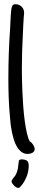

<svg xmlns="http://www.w3.org/2000/svg" viewBox="-20 -708 188 930"><path d="M147.9 14.2Q147.9 21 144.5 25.4Q141.1 29.8 136 32.5Q130.9 35.2 124.8 36.4Q118.7 37.6 113.8 37.6Q96.7 37.6 84 27.8Q71.3 18.1 62 2.7Q52.7 -12.7 46.9 -32.5Q41 -52.2 37.1 -72Q33.2 -91.8 31.2 -110.1Q29.3 -128.4 28.3 -141.6Q23.9 -187 22.2 -233.9Q20.5 -280.8 20.5 -326.7Q20.5 -452.1 29.3 -575.2Q29.3 -577.1 29.5 -579.6Q29.8 -582 29.8 -584.5Q30.3 -594.7 30.8 -608.2Q31.2 -621.6 32.2 -634.8Q33.2 -647.9 34.4 -658.9Q35.6 -669.9 37.6 -674.3V-673.8Q39.6 -680.7 43 -684.1Q46.4 -687.5 54.7 -687.5Q72.3 -687.5 84.5 -675.8Q96.7 -664.1 96.7 -646.5Q96.7 -642.6 96.4 -638.9Q96.2 -635.3 95.7 -631.8Q95.2 -628.4 95 -625.2Q94.7 -622.1 94.7 -619.6Q93.3 -600.6 92.5 -581.8Q91.8 -563 90.8 -543.9Q88.4 -502 87.2 -460.2Q85.9 -418.5 85.9 -376Q85.9 -357.9 86.4 -328.6Q86.9 -299.3 88.4 -264.9Q89.8 -230.5 92.5 -193.8Q95.2 -157.2 99.6 -124Q104 -90.8 110.1 -64Q116.2 -37.1 124.5 -22.5Q128.9 -20.5 133.1 -16.4Q137.2 -12.2 140.4 -7.1Q143.6 -2 145.8 3.7Q147.9 9.3 147.9 14.2ZM119.1 94.2Q119.1 118.7 111.3 140.9Q103.5 163.1 89.4 183.6Q85.4 188 80.1 195.1Q74.7 202.1 68.4 202.1Q64 202.1 58.3 199Q52.7 195.8 47.9 190.9Q43 186 39.6 180.7Q36.1 175.3 36.1 170.9Q36.1 167.5 38.3 163.6Q40.5 159.7 43.7 155.5Q46.9 151.4 50 147.5Q53.2 143.6 55.2 140.6Q60.1 131.3 62.7 123.5Q65.4 115.7 66.7 108.2Q67.9 100.6 68.6 92.5Q69.3 84.5 70.8 74.7Q71.3 67.9 75 65.9Q78.6 64 85.4 64Q101.1 64 110.1 70.1Q119.1 76.2 119.1 94.2Z"/></svg>

Font: Just Another Hand
Style: Regular
Weight: 400
Designer: Astigmatic (AOETI)
Foundry: Astigmatic (AOETI)
Version: Version 1.000